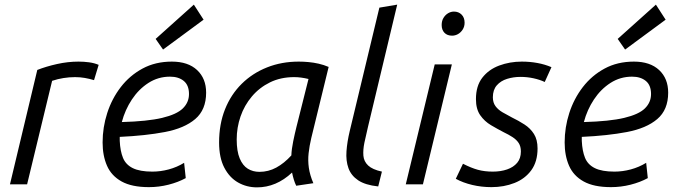

<svg xmlns="http://www.w3.org/2000/svg" viewBox="-20 -796 2921 829"><path d="M23 0 141 -494Q179 -509 226 -519.5Q273 -530 319 -530Q342 -530 364.5 -527Q387 -524 406 -516L386 -450Q366 -456 346 -459.5Q326 -463 304 -463Q279 -463 254 -459Q229 -455 205 -447L97 0Z M623 12Q549 12 505 -12.5Q461 -37 442 -80.5Q423 -124 423 -181Q423 -246 443 -308Q463 -370 501.5 -420Q540 -470 595.5 -500Q651 -530 722 -530Q792 -530 831 -493.5Q870 -457 870 -396Q870 -322 823 -282Q776 -242 692 -226Q608 -210 497 -205Q497 -201 497 -196.5Q497 -192 497 -188Q499 -144 511 -114.5Q523 -85 553.5 -70Q584 -55 638 -55Q673 -55 708.5 -64.5Q744 -74 775 -93L782 -27Q749 -9 707.5 1.5Q666 12 623 12ZM506 -269Q617 -272 680 -287Q743 -302 769.5 -328Q796 -354 796 -390Q796 -428 773.5 -446.5Q751 -465 714 -465Q663 -465 621 -438Q579 -411 549.5 -366.5Q520 -322 506 -269ZM684 -582 652 -628 817 -776 859 -711Z M1090 13Q1045 13 1008 -8Q971 -29 948.5 -72Q926 -115 926 -181Q926 -260 951.5 -324Q977 -388 1023.5 -434Q1070 -480 1133 -505Q1196 -530 1270 -530Q1290 -530 1312 -528Q1334 -526 1356 -521Q1378 -516 1399 -507L1324 -200Q1316 -166 1312.5 -134.5Q1309 -103 1313.5 -71.5Q1318 -40 1333 -5L1259 6Q1253 -6 1248.5 -21Q1244 -36 1241 -51Q1207 -19 1169 -3Q1131 13 1090 13ZM1100 -54Q1139 -54 1173 -72.5Q1207 -91 1238 -125Q1239 -152 1246 -186Q1253 -220 1260 -248L1312 -455Q1295 -459 1280 -461Q1265 -463 1250 -463Q1192 -463 1146 -440.5Q1100 -418 1067.5 -379.5Q1035 -341 1018.5 -293Q1002 -245 1002 -194Q1002 -143 1015 -112Q1028 -81 1050 -67.5Q1072 -54 1100 -54Z M1613 9Q1557 3 1526.5 -17.5Q1496 -38 1484.5 -70Q1473 -102 1476 -143Q1479 -184 1490 -230L1618 -763L1695 -776L1569 -249Q1560 -212 1553.5 -180.5Q1547 -149 1549 -124Q1551 -99 1569.5 -81.5Q1588 -64 1629 -55Z M1732 0 1857 -518H1931L1806 0ZM1932 -642Q1911 -642 1899 -654.5Q1887 -667 1887 -688Q1887 -706 1895 -719Q1903 -732 1915 -739Q1927 -746 1940 -746Q1960 -746 1973 -733Q1986 -720 1986 -698Q1986 -681 1977.5 -668Q1969 -655 1957 -648.5Q1945 -642 1932 -642Z M2102 12Q2059 12 2019 2.5Q1979 -7 1948 -24L1979 -89Q2014 -71 2043 -63Q2072 -55 2108 -55Q2142 -55 2169.5 -64.5Q2197 -74 2213 -93Q2229 -112 2229 -142Q2229 -164 2219.5 -178.5Q2210 -193 2193 -204Q2176 -215 2155 -225Q2128 -239 2100 -255.5Q2072 -272 2053.5 -298.5Q2035 -325 2035 -368Q2035 -425 2062.5 -460.5Q2090 -496 2135.5 -513Q2181 -530 2233 -530Q2268 -530 2300.5 -524Q2333 -518 2361 -506L2332 -442Q2311 -452 2283.5 -458Q2256 -464 2227 -464Q2197 -464 2169.5 -455.5Q2142 -447 2125 -427.5Q2108 -408 2108 -376Q2108 -353 2119.5 -337.5Q2131 -322 2150 -311Q2169 -300 2190 -289Q2219 -275 2244.5 -258.5Q2270 -242 2285.5 -217.5Q2301 -193 2301 -155Q2301 -98 2274 -61Q2247 -24 2201.5 -6Q2156 12 2102 12Z M2618 12Q2544 12 2500 -12.5Q2456 -37 2437 -80.5Q2418 -124 2418 -181Q2418 -246 2438 -308Q2458 -370 2496.5 -420Q2535 -470 2590.5 -500Q2646 -530 2717 -530Q2787 -530 2826 -493.5Q2865 -457 2865 -396Q2865 -322 2818 -282Q2771 -242 2687 -226Q2603 -210 2492 -205Q2492 -201 2492 -196.5Q2492 -192 2492 -188Q2494 -144 2506 -114.5Q2518 -85 2548.5 -70Q2579 -55 2633 -55Q2668 -55 2703.5 -64.5Q2739 -74 2770 -93L2777 -27Q2744 -9 2702.5 1.5Q2661 12 2618 12ZM2501 -269Q2612 -272 2675 -287Q2738 -302 2764.5 -328Q2791 -354 2791 -390Q2791 -428 2768.5 -446.5Q2746 -465 2709 -465Q2658 -465 2616 -438Q2574 -411 2544.5 -366.5Q2515 -322 2501 -269ZM2679 -582 2647 -628 2812 -776 2854 -711Z"/></svg>

Font: Ubuntu Sans
Style: Italic
Weight: 400
Italic angle: -13.5°
Designer: Dalton Maag Ltd
Foundry: Dalton Maag Ltd
Version: Version 1.006